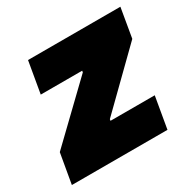

<svg xmlns="http://www.w3.org/2000/svg" viewBox="-154 -643 768 767"><g transform="rotate(-30 230.0 -260.0)"><path d="M-32 0H409L434 -145H230L231 -152L469 -385L492 -520H66L41 -375H232L231 -368L-8 -138Z"/></g></svg>

Font: Fixel Text 20240404 Black
Style: Italic
Weight: 900
Width: 4
Italic angle: -10°
Designer: AlfaBravo + MacPaw
Foundry: Kyrylo Tkachov, Marchela Mozhyna, Serhii Makarenko, Maria Weinstein, Zakhar Kryvoshyya
Version: Version 1.211;Glyphs 3.2 (3225)